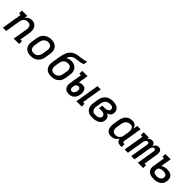

<svg xmlns="http://www.w3.org/2000/svg" viewBox="412 -2352 3976 3976"><g transform="rotate(45 2400.0 -363.5)"><path d="M36 0 109 -446H63V-530H220L208 -456Q219 -475 234.5 -491Q250 -507 268.5 -518Q287 -529 308 -533.5Q329 -538 349 -538Q378 -538 405 -530Q432 -522 452.5 -505Q473 -488 485.5 -464Q498 -440 503.5 -412.5Q509 -385 507.5 -356.5Q506 -328 501 -299L466 -84H513V0H355L407 -313Q410 -330 410.5 -347Q411 -364 408.5 -380Q406 -396 399 -410.5Q392 -425 380 -435Q368 -445 352 -449.5Q336 -454 319 -454Q303 -454 288 -451Q273 -448 258 -441Q243 -434 230.5 -422.5Q218 -411 209.5 -397.5Q201 -384 196 -368.5Q191 -353 188 -338L132 0Z M854 8Q823 8 793 2Q763 -4 737.5 -19Q712 -34 694.5 -57.5Q677 -81 668.5 -109.5Q660 -138 660.5 -169Q661 -200 666 -231L684 -341Q688 -368 697.5 -395Q707 -422 724 -445.5Q741 -469 764 -488Q787 -507 813.5 -518Q840 -529 867 -535Q894 -541 922 -541Q953 -541 982.5 -533.5Q1012 -526 1037 -511Q1062 -496 1080 -472.5Q1098 -449 1106.5 -420.5Q1115 -392 1115 -361Q1115 -330 1109 -299L1091 -189Q1087 -162 1077.5 -135.5Q1068 -109 1051.5 -85Q1035 -61 1012 -42.5Q989 -24 962.5 -12.5Q936 -1 908.5 3.5Q881 8 854 8ZM855 -76Q872 -76 889 -79Q906 -82 922 -90Q938 -98 951 -110.5Q964 -123 973.5 -138Q983 -153 988.5 -169.5Q994 -186 997 -203L1015 -313Q1018 -330 1018.5 -347.5Q1019 -365 1015.5 -381.5Q1012 -398 1004 -412.5Q996 -427 982.5 -436.5Q969 -446 952 -450Q935 -454 918 -454Q901 -454 884.5 -450.5Q868 -447 852 -439Q836 -431 823 -418.5Q810 -406 801 -391Q792 -376 786.5 -360Q781 -344 778 -327L760 -217Q757 -200 756.5 -182.5Q756 -165 759.5 -149Q763 -133 771 -118.5Q779 -104 792 -94Q805 -84 821.5 -80Q838 -76 855 -76Q855 -76 855 -76Q855 -76 855 -76Z M1454 8Q1423 8 1393 2Q1363 -4 1337.5 -19Q1312 -34 1294.5 -57.5Q1277 -81 1268.5 -109.5Q1260 -138 1260.5 -169Q1261 -200 1266 -231L1281 -320Q1282 -329 1283.5 -337.5Q1285 -346 1286 -355Q1292 -388 1298 -421Q1304 -454 1313.5 -487.5Q1323 -521 1338.5 -553Q1354 -585 1378 -612Q1402 -639 1433.5 -657Q1465 -675 1498 -684.5Q1531 -694 1565 -697.5Q1599 -701 1633 -706Q1667 -711 1701 -718Q1735 -725 1768 -735L1754 -651Q1730 -641 1704.5 -634.5Q1679 -628 1654 -624Q1629 -620 1603.5 -618Q1578 -616 1552.5 -611Q1527 -606 1502.5 -595.5Q1478 -585 1458.5 -566.5Q1439 -548 1426 -524.5Q1413 -501 1405 -476Q1418 -487 1432 -495.5Q1446 -504 1461.5 -508.5Q1477 -513 1492.5 -515Q1508 -517 1523 -517Q1554 -517 1583 -510.5Q1612 -504 1636.5 -488.5Q1661 -473 1678 -449.5Q1695 -426 1703 -398Q1711 -370 1711 -339.5Q1711 -309 1706 -278L1691 -189Q1687 -162 1677.5 -135.5Q1668 -109 1651.5 -85Q1635 -61 1612 -42.5Q1589 -24 1562.5 -12.5Q1536 -1 1508.5 3.5Q1481 8 1454 8ZM1455 -76Q1472 -76 1489 -79Q1506 -82 1522 -90Q1538 -98 1551 -110.5Q1564 -123 1573.5 -138Q1583 -153 1588.5 -169.5Q1594 -186 1597 -203L1612 -292Q1614 -309 1615 -326.5Q1616 -344 1612.5 -360.5Q1609 -377 1601 -391Q1593 -405 1580 -415Q1567 -425 1550.5 -429Q1534 -433 1516 -433Q1500 -433 1483.5 -430Q1467 -427 1451.5 -420Q1436 -413 1422.5 -401.5Q1409 -390 1399.5 -375.5Q1390 -361 1384.5 -345Q1379 -329 1376 -313L1360 -217Q1357 -200 1356.5 -182.5Q1356 -165 1359.5 -149Q1363 -133 1371 -118.5Q1379 -104 1392 -94Q1405 -84 1421.5 -80Q1438 -76 1455 -76Q1455 -76 1455 -76Q1455 -76 1455 -76Z M2189 0 2277 -530H2373L2300 -84H2346V0ZM1970 8Q1946 8 1922.5 2.5Q1899 -3 1880.5 -15.5Q1862 -28 1850 -47.5Q1838 -67 1832.5 -89.5Q1827 -112 1827.5 -136Q1828 -160 1832 -184L1876 -446H1829V-530H1986L1949 -307Q1969 -321 1992.5 -327Q2016 -333 2039 -333Q2061 -333 2081 -327.5Q2101 -322 2115.5 -308.5Q2130 -295 2139 -277Q2148 -259 2151.5 -238.5Q2155 -218 2154 -196.5Q2153 -175 2150 -154Q2146 -133 2139.5 -111.5Q2133 -90 2121 -71Q2109 -52 2092 -36Q2075 -20 2054.5 -10Q2034 0 2012.5 4Q1991 8 1970 8ZM1972 -76Q1988 -76 2003.5 -83.5Q2019 -91 2030 -104Q2041 -117 2046.5 -132.5Q2052 -148 2055 -164Q2057 -179 2056.5 -194.5Q2056 -210 2049.5 -223Q2043 -236 2030 -243Q2017 -250 2002 -250Q2002 -250 2001.5 -250Q2001 -250 2001 -250Q1988 -250 1975 -245.5Q1962 -241 1952 -231.5Q1942 -222 1936.5 -209.5Q1931 -197 1929 -184L1927 -170Q1925 -160 1924 -149.5Q1923 -139 1924 -128.5Q1925 -118 1928 -108.5Q1931 -99 1936.5 -91.5Q1942 -84 1951.5 -80Q1961 -76 1972 -76Z M2664 8Q2632 8 2601 3Q2570 -2 2543.5 -16.5Q2517 -31 2498 -54.5Q2479 -78 2470 -107Q2461 -136 2461 -167.5Q2461 -199 2466 -231L2484 -341Q2489 -369 2498.5 -396Q2508 -423 2525.5 -447Q2543 -471 2567 -489.5Q2591 -508 2618 -519Q2645 -530 2673 -534Q2701 -538 2729 -538Q2754 -538 2779 -534.5Q2804 -531 2826 -522.5Q2848 -514 2867 -499.5Q2886 -485 2898 -464.5Q2910 -444 2913.5 -419Q2917 -394 2913 -369Q2910 -352 2903 -335.5Q2896 -319 2882.5 -306.5Q2869 -294 2852.5 -285Q2836 -276 2819 -270Q2838 -261 2853.5 -247.5Q2869 -234 2879 -216Q2889 -198 2891 -176Q2893 -154 2890 -132Q2886 -109 2875 -86.5Q2864 -64 2845 -47.5Q2826 -31 2803.5 -20Q2781 -9 2757.5 -3Q2734 3 2710.5 5.5Q2687 8 2664 8ZM2666 -76Q2679 -76 2692 -77Q2705 -78 2718 -81Q2731 -84 2743.5 -89Q2756 -94 2767.5 -102Q2779 -110 2786 -122Q2793 -134 2796 -147Q2798 -161 2794.5 -174.5Q2791 -188 2782.5 -198Q2774 -208 2762.5 -214.5Q2751 -221 2737.5 -224.5Q2724 -228 2710 -229.5Q2696 -231 2682 -231H2619L2633 -315H2696Q2708 -315 2720 -315.5Q2732 -316 2744.5 -319Q2757 -322 2769 -326.5Q2781 -331 2792 -338.5Q2803 -346 2809.5 -357Q2816 -368 2818 -380Q2821 -398 2814.5 -414Q2808 -430 2794 -439Q2780 -448 2762.5 -451Q2745 -454 2728 -454Q2711 -454 2693.5 -451.5Q2676 -449 2659 -441.5Q2642 -434 2627.5 -421.5Q2613 -409 2603 -394Q2593 -379 2587 -362Q2581 -345 2578 -327L2560 -217Q2557 -199 2556.5 -181Q2556 -163 2560.5 -146Q2565 -129 2574.5 -115Q2584 -101 2598.5 -91.5Q2613 -82 2630.5 -79Q2648 -76 2666 -76Z M3204 8Q3175 8 3149.5 0Q3124 -8 3105 -26Q3086 -44 3076 -69Q3066 -94 3062 -120.5Q3058 -147 3059.5 -175Q3061 -203 3066 -231L3084 -341Q3088 -366 3096 -391Q3104 -416 3117.5 -439Q3131 -462 3150.5 -481.5Q3170 -501 3193.5 -514Q3217 -527 3242.5 -532.5Q3268 -538 3294 -538Q3319 -538 3342 -531.5Q3365 -525 3382.5 -510Q3400 -495 3410.5 -474Q3421 -453 3426 -430L3443 -530H3540L3471 -116Q3470 -108 3471 -100Q3472 -92 3476.5 -86.5Q3481 -81 3488.5 -78.5Q3496 -76 3504 -76H3522V8H3490Q3468 8 3446.5 3.5Q3425 -1 3408 -13.5Q3391 -26 3381.5 -45.5Q3372 -65 3372 -86Q3358 -64 3339.5 -45.5Q3321 -27 3299 -14.5Q3277 -2 3252.5 3Q3228 8 3204 8ZM3255 -76Q3271 -76 3286.5 -79Q3302 -82 3316.5 -89Q3331 -96 3344 -107Q3357 -118 3365.5 -132Q3374 -146 3379 -161.5Q3384 -177 3387 -192L3405 -302Q3408 -320 3409 -337.5Q3410 -355 3408 -372Q3406 -389 3399.5 -405Q3393 -421 3381 -432.5Q3369 -444 3352.5 -449Q3336 -454 3318 -454Q3301 -454 3284.5 -450.5Q3268 -447 3252.5 -439Q3237 -431 3223.5 -418.5Q3210 -406 3201 -391Q3192 -376 3186.5 -360Q3181 -344 3178 -327L3160 -217Q3157 -200 3156.5 -182.5Q3156 -165 3159.5 -149Q3163 -133 3171 -118.5Q3179 -104 3192 -94Q3205 -84 3221.5 -80Q3238 -76 3255 -76Z M3602 0 3676 -446H3629V-530H3786L3778 -481Q3786 -493 3796.5 -504Q3807 -515 3819.5 -523Q3832 -531 3846 -534.5Q3860 -538 3874 -538Q3874 -538 3874 -538Q3874 -538 3874 -538Q3892 -538 3907.5 -532.5Q3923 -527 3934 -515.5Q3945 -504 3951 -489Q3957 -474 3959 -457Q3966 -474 3977 -489Q3988 -504 4002 -515.5Q4016 -527 4033.5 -532.5Q4051 -538 4068 -538Q4068 -538 4068 -538Q4068 -538 4068 -538Q4085 -538 4101 -532.5Q4117 -527 4128 -515Q4139 -503 4145 -487.5Q4151 -472 4153 -455Q4155 -438 4153.5 -420.5Q4152 -403 4149 -386L4100 -84H4146V0H3989L4055 -402Q4057 -412 4056 -421.5Q4055 -431 4050 -439Q4045 -447 4036 -450.5Q4027 -454 4017 -454Q4008 -454 3998.5 -450Q3989 -446 3982.5 -439Q3976 -432 3971 -423.5Q3966 -415 3962.5 -406Q3959 -397 3957 -388Q3955 -379 3953 -370L3892 0H3795L3862 -402Q3864 -412 3863 -421.5Q3862 -431 3856.5 -439Q3851 -447 3842 -450.5Q3833 -454 3823 -454Q3814 -454 3805 -450Q3796 -446 3789 -439Q3782 -432 3777 -423.5Q3772 -415 3769 -406Q3766 -397 3763.5 -388Q3761 -379 3760 -370L3698 0Z M4455 8Q4427 8 4400 4Q4373 0 4349 -10.5Q4325 -21 4305.5 -39Q4286 -57 4275.5 -81Q4265 -105 4263.5 -132.5Q4262 -160 4267 -188L4309 -446H4263V-530H4420L4381 -295Q4397 -306 4415 -313.5Q4433 -321 4450.5 -325.5Q4468 -330 4486.5 -331.5Q4505 -333 4523 -333Q4561 -333 4596 -323Q4631 -313 4654.5 -287Q4678 -261 4684.5 -224.5Q4691 -188 4685 -151Q4681 -127 4671 -102.5Q4661 -78 4643 -58.5Q4625 -39 4602 -26Q4579 -13 4554 -5.5Q4529 2 4504.5 5Q4480 8 4455 8ZM4457 -76Q4471 -76 4485 -77.5Q4499 -79 4513 -83Q4527 -87 4540 -93.5Q4553 -100 4564 -110.5Q4575 -121 4581.5 -134.5Q4588 -148 4590 -162Q4592 -175 4590 -189Q4588 -203 4581 -213.5Q4574 -224 4563 -231.5Q4552 -239 4539 -243Q4526 -247 4512.5 -248.5Q4499 -250 4485 -250Q4473 -250 4461 -249Q4449 -248 4437.5 -245.5Q4426 -243 4414 -239Q4402 -235 4391 -228Q4380 -221 4372.5 -210.5Q4365 -200 4363 -188L4361 -174Q4358 -153 4362 -132.5Q4366 -112 4380.5 -99Q4395 -86 4415 -81Q4435 -76 4457 -76Z"/></g></svg>

Font: Iosevka Slab Medium Extended
Style: Italic
Weight: 500
Width: 7
Italic angle: -9°
Monospace: yes
Designer: Belleve Invis
Foundry: Belleve Invis
Version: Version 11.1.0; ttfautohint (v1.8.3)